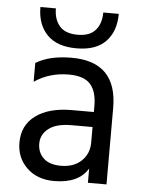

<svg xmlns="http://www.w3.org/2000/svg" viewBox="-52 -757 596 803"><g transform="rotate(5 246.0 -355.0)"><path d="M228 -61Q282 -61 314 -91.5Q346 -122 346 -169V-234H258Q194 -234 162 -209Q130 -184 130 -146Q130 -108 155 -84.5Q180 -61 228 -61ZM347 -60Q308 5 205 5Q134 5 90.5 -37Q47 -79 47 -143Q47 -216 102.5 -256.5Q158 -297 254 -297H346V-323Q346 -383 319 -413.5Q292 -444 228 -444Q147 -444 84 -401V-480Q141 -515 234 -515Q425 -515 425 -321V0H347ZM414 -715Q414 -642 373 -599Q332 -556 250 -556Q168 -556 126.5 -599Q85 -642 85 -715H150Q150 -669 174 -641Q198 -613 250 -613Q301 -613 325 -641Q349 -669 349 -715Z"/></g></svg>

Font: Hind Guntur
Style: Regular
Weight: 400
Designer: Manushi Parikh, Hitesh Malaviya
Foundry: Indian Type Foundry
Version: Version 1.002;PS 1.0;hotconv 1.0.86;makeotf.lib2.5.63406; tt